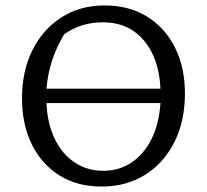

<svg xmlns="http://www.w3.org/2000/svg" viewBox="-20 -677 761 706"><path d="M353 9Q265 9 199.5 -31.5Q134 -72 97.5 -145Q61 -218 61 -316Q61 -416 99.5 -493Q138 -570 206.5 -613.5Q275 -657 365 -657Q454 -657 520 -616.5Q586 -576 623 -503Q660 -430 660 -333Q660 -232 621.5 -155Q583 -78 514 -34.5Q445 9 353 9ZM216 -551Q159 -456 151 -351H570Q565 -463 508.5 -529Q452 -595 358 -595Q278 -595 216 -551ZM360 -49Q419 -49 464.5 -80Q510 -111 537.5 -166.5Q565 -222 570 -298H151Q154 -223 181 -167Q208 -111 254 -80Q300 -49 360 -49Z"/></svg>

Font: Piazzolla SC
Style: Regular
Weight: 400
Designer: Juan Pablo del Peral
Foundry: Huerta Tipografica
Version: Version 1.330